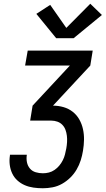

<svg xmlns="http://www.w3.org/2000/svg" viewBox="-20 -1005 564 1025"><path d="M209 0Q183 0 158.5 -3.5Q134 -7 112 -16.5Q90 -26 72.5 -42Q55 -58 45 -79.5Q35 -101 32 -125.5Q29 -150 33 -175Q33 -176 33 -177Q33 -178 33 -179H123Q123 -178 123 -177.5Q123 -177 123 -177Q120 -157 124 -138Q128 -119 140 -105Q152 -91 170.5 -85.5Q189 -80 209 -80Q225 -80 241 -84Q257 -88 271.5 -98Q286 -108 297 -121.5Q308 -135 315.5 -150Q323 -165 327 -181Q331 -197 334 -213Q337 -230 338 -247Q339 -264 337 -280.5Q335 -297 329.5 -312Q324 -327 313 -338.5Q302 -350 286.5 -355.5Q271 -361 255 -361H141L154 -441L353 -655H114L128 -735H475L462 -655L263 -441Q292 -441 319.5 -433Q347 -425 368.5 -408Q390 -391 403.5 -367Q417 -343 423 -315.5Q429 -288 428.5 -259Q428 -230 423 -200Q419 -175 411 -149.5Q403 -124 389 -100Q375 -76 355 -56.5Q335 -37 311 -23.5Q287 -10 260.5 -5Q234 0 209 0ZM280 -801 174 -931 248 -979 334 -856 462 -985 524 -925 373 -801Z"/></svg>

Font: Iosevka Curly Medium Oblique
Style: Regular
Weight: 500
Italic angle: -9°
Monospace: yes
Designer: Belleve Invis
Foundry: Belleve Invis
Version: Version 11.1.0; ttfautohint (v1.8.3)